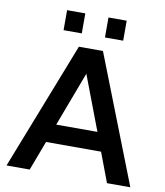

<svg xmlns="http://www.w3.org/2000/svg" viewBox="-97 -989 920 1069"><g transform="rotate(10 363.5 -455.0)"><path d="M479 -272H246L362 -580ZM713 0 431 -721H295L13 0H144L207 -167H518L581 0ZM298 -797V-910H195V-797ZM532 -797V-910H429V-797Z"/></g></svg>

Font: Perun SemiBold
Style: Regular
Weight: 600
Foundry: Copyright (c) Stefan Peev, Context Ltd, 2016
Version: Version 1.089